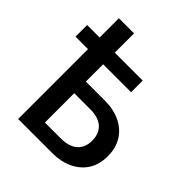

<svg xmlns="http://www.w3.org/2000/svg" viewBox="-201 -835 958 958"><g transform="rotate(45 278.0 -355.5)"><path d="M84 0V-711H191V-371H325Q386 -371 432.5 -349Q479 -327 505.5 -285.5Q532 -244 532 -185Q532 -126 505.5 -85Q479 -44 432 -22Q385 0 325 0ZM191 -82H304Q361 -82 391.5 -109Q422 -136 422 -185Q422 -235 391.5 -262Q361 -289 304 -289H191ZM-4 -493V-575H388V-493Z"/></g></svg>

Font: TikTok Sans 24pt Medium
Style: Regular
Weight: 500
Version: Version 4.000